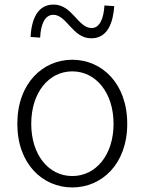

<svg xmlns="http://www.w3.org/2000/svg" viewBox="-20 -809 634 842"><path d="M297 13C426 13 538 -89 538 -266C538 -444 426 -547 297 -547C168 -547 56 -444 56 -266C56 -89 168 13 297 13ZM297 -37C193 -37 117 -130 117 -266C117 -402 193 -496 297 -496C401 -496 478 -402 478 -266C478 -130 401 -37 297 -37ZM380 -641C453 -641 476 -711 481 -782L438 -785C435 -730 418 -686 382 -686C322 -686 297 -789 215 -789C142 -789 118 -720 114 -647L156 -644C159 -702 176 -744 214 -744C273 -744 298 -641 380 -641Z"/></svg>

Font: Noto Sans CJK KR Light
Style: Regular
Weight: 300
Designer: Ryoko NISHIZUKA (kana & ideographs); Paul D. Hunt (Latin, Greek & Cyrillic); Wenlong ZHANG (bopomofo); Sandoll Communica
Foundry: Adobe Systems Incorporated
Version: Version 1.004;PS 1.004;hotconv 1.0.82;makeotf.lib2.5.63406